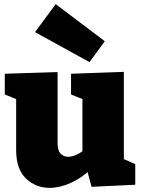

<svg xmlns="http://www.w3.org/2000/svg" viewBox="-20 -892 683 927"><path d="M219 15Q152 15 105 -30.5Q58 -76 58 -167V-433L74 -407L3 -436V-536L258 -544V-199Q258 -167 272 -151Q286 -135 309 -135Q326 -135 347 -144Q368 -153 390 -171L378 -139V-437L394 -407L323 -436V-536L578 -545V-100L556 -133L633 -100V0L422 10L396 -87L423 -79Q374 -32 321 -8.5Q268 15 219 15ZM249 -872 486 -693 412 -592 149 -737Z"/></svg>

Font: Bitter Thin Black
Style: Regular
Weight: 900
Version: Version 3.020